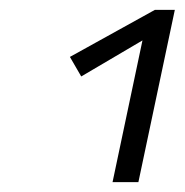

<svg xmlns="http://www.w3.org/2000/svg" viewBox="-20 -776 375 390"><path d="M208.6 -406 273.5 -713.4 312.2 -719.1 145 -620.7 122 -660.4 294.5 -755.9H335.1L261.1 -406Z"/></svg>

Font: Ysabeau
Style: Bold Italic
Weight: 700
Italic angle: -12°
Designer: Christian Thalmann (Catharsis Fonts)
Version: Version 2.002